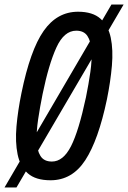

<svg xmlns="http://www.w3.org/2000/svg" viewBox="-49 -790 568 851"><path d="M175 9Q109 9 74.5 -21.5Q40 -52 29 -106Q18 -160 24 -229.5Q30 -299 46 -377Q85 -568 144.5 -653Q204 -738 297 -738Q362 -738 396.5 -707Q431 -676 442 -622.5Q453 -569 447 -499Q441 -429 425 -350Q387 -169 329 -80Q271 9 175 9ZM181 -74Q231 -74 265.5 -141.5Q300 -209 332 -359Q344 -418 351.5 -471Q359 -524 356.5 -565.5Q354 -607 338.5 -630.5Q323 -654 289 -654Q235 -654 201 -579.5Q167 -505 140 -374Q128 -315 120 -261Q112 -207 113.5 -165Q115 -123 130.5 -98.5Q146 -74 181 -74ZM-29 41 445 -770H499L24 41Z"/></svg>

Font: Mona Sans Condensed Medium
Style: Italic
Weight: 500
Width: 3
Italic angle: -11.7°
Designer: Deni Anggara
Foundry: GitHub
Version: Version 1.001; ttfautohint (v1.8.4.7-5d5b);gftools[0.9.31]